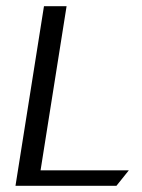

<svg xmlns="http://www.w3.org/2000/svg" viewBox="-20 -600 457 620"><path d="M30 0H356L396 -50H111L195 -580H122Z"/></svg>

Font: Charger Sport
Style: DfNrwObl
Weight: 400
Designer: Jasper
Foundry: Cannot Into Space Fonts
Version: Version 1.1